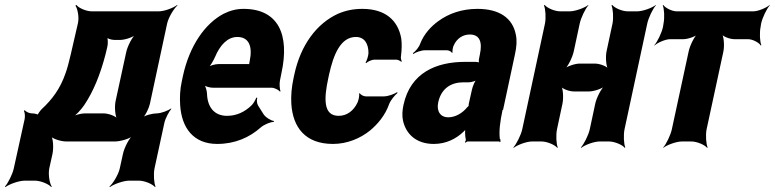

<svg xmlns="http://www.w3.org/2000/svg" viewBox="-68 -574 3143 779"><path d="M63 -114H61C50 -114 37 -121 32 -127L29 -124C33 -118 34 -102 32 -91L-12 109C-17 133 -36 170 -48 183L-46 185C-30 173 9 159 32 159H74C97 159 130 173 140 185L142 183C133 170 127 133 132 109L145 50C150 26 148 -14 138 -26L135 -24C143 -11 179 0 201 0H398C420 0 459 -11 473 -24L472 -26C456 -14 436 26 431 50L418 109C413 133 391 170 376 183L378 185C394 173 433 159 456 159H496C519 159 551 173 561 185L563 183C557 170 554 133 559 109L599 -76C603 -94 618 -122 627 -132L626 -134C614 -125 585 -114 568 -114C551 -114 519 -106 508 -96L509 -94C521 -103 536 -134 540 -152L610 -478C615 -502 637 -539 652 -552L651 -554C636 -542 599 -528 576 -528H304C282 -528 250 -542 242 -554L238 -551C247 -539 254 -502 248 -479L219 -353C212 -324 206 -299 198 -277C176 -213 143 -170 101 -131C96 -126 83 -109 84 -105L88 -107C87 -111 69 -114 63 -114ZM360 -353 367 -382C371 -396 370 -421 365 -428L361 -425C365 -418 384 -412 396 -412H419C439 -412 473 -423 486 -436L485 -438C469 -426 449 -386 444 -362L401 -164C396 -140 399 -100 409 -88L411 -90C403 -103 372 -114 351 -114H277C260 -114 235 -107 222 -99L224 -96C238 -104 262 -130 274 -148C311 -203 339 -272 360 -353Z M920 -538C891 -538 865 -531 839 -518C765 -479 701 -390 674 -265L670 -246C662 -211 661 -178 663 -147C669 -55 717 10 813 10C885 10 944 -16 990 -57C1004 -69 1031 -80 1042 -79L1044 -83C1032 -84 1009 -98 1001 -111L979 -146C974 -154 973 -169 976 -177L972 -178C969 -170 960 -153 952 -146C925 -120 892 -104 853 -104C801 -104 774 -140 772 -192C772 -206 765 -226 760 -233L759 -229C766 -223 783 -218 797 -218H1034C1046 -218 1063 -209 1068 -202L1070 -204C1067 -212 1065 -234 1068 -248L1074 -278C1108 -434 1061 -538 920 -538ZM945 -326 944 -320C943 -317 942 -311 944 -310L946 -312C945 -314 941 -314 939 -314H818C805 -314 784 -308 774 -301L775 -297C785 -305 798 -328 805 -344C824 -389 854 -424 895 -424C941 -424 958 -387 945 -326Z M1264 -257 1267 -271C1285 -353 1314 -424 1376 -424C1410 -424 1427 -398 1427 -359C1427 -349 1420 -326 1415 -320L1418 -318C1423 -324 1441 -332 1451 -332H1539C1547 -332 1556 -327 1560 -323L1562 -326C1560 -330 1557 -339 1559 -347C1562 -372 1563 -396 1560 -418C1547 -491 1496 -538 1402 -538C1365 -538 1333 -531 1303 -518C1218 -479 1152 -393 1126 -271L1123 -257C1115 -220 1112 -185 1114 -153C1120 -57 1171 10 1283 10C1341 10 1395 -13 1434 -45C1464 -70 1495 -106 1511 -152C1517 -168 1535 -189 1545 -197L1543 -200C1531 -192 1506 -183 1490 -183H1416C1407 -183 1394 -190 1392 -196L1389 -194C1391 -188 1387 -168 1383 -159C1367 -124 1339 -104 1306 -104C1243 -104 1246 -174 1264 -257Z M1973 -128 2021 -352C2028 -383 2030 -410 2025 -433C2012 -501 1958 -538 1869 -538C1806 -538 1752 -519 1710 -488C1681 -467 1652 -436 1637 -397C1632 -382 1617 -365 1607 -358L1609 -355C1619 -362 1641 -370 1656 -370H1746C1754 -370 1764 -364 1766 -359L1768 -361C1767 -366 1769 -383 1773 -390C1786 -419 1811 -434 1838 -434C1878 -434 1890 -404 1879 -353L1876 -338C1874 -331 1874 -318 1877 -314L1881 -317C1879 -321 1867 -323 1861 -323H1819C1702 -323 1597 -279 1569 -148C1564 -125 1563 -104 1567 -85C1579 -30 1621 10 1692 10C1742 10 1783 -11 1813 -40C1817 -44 1823 -50 1825 -54L1821 -55C1819 -51 1819 -43 1819 -37C1819 -26 1820 -16 1822 -7C1823 -5 1819 1 1818 3L1821 5C1822 3 1827 0 1830 0H1957C1959 0 1959 2 1960 3L1963 1C1962 0 1962 -2 1962 -4C1962 -5 1965 -7 1963 -7L1960 -10C1956 -43 1961 -80 1971 -128ZM1710 -159C1723 -218 1765 -240 1812 -240H1834C1845 -240 1865 -246 1872 -253L1869 -256C1860 -249 1850 -225 1847 -211L1836 -162C1835 -159 1832 -145 1834 -143L1838 -146C1836 -148 1830 -141 1827 -138C1808 -115 1780 -98 1750 -98C1720 -98 1702 -122 1710 -159Z M2466 -50 2558 -478C2563 -502 2581 -539 2593 -552V-554C2578 -542 2540 -528 2517 -528H2479C2456 -528 2425 -542 2416 -554L2413 -552C2419 -539 2422 -502 2417 -478L2393 -366C2388 -342 2391 -302 2401 -290L2403 -292C2396 -305 2365 -316 2346 -316H2284C2265 -316 2231 -305 2218 -292L2220 -290C2236 -302 2255 -342 2260 -366L2284 -478C2289 -502 2307 -539 2319 -552V-554C2304 -542 2266 -528 2243 -528H2205C2182 -528 2151 -542 2142 -554L2139 -552C2145 -539 2148 -502 2143 -478L2051 -50C2046 -26 2027 11 2015 24L2016 26C2031 14 2068 0 2091 0H2129C2152 0 2184 14 2193 26L2195 24C2189 11 2187 -26 2192 -50L2214 -153C2219 -177 2217 -217 2207 -229L2204 -227C2211 -214 2241 -203 2260 -203H2322C2341 -203 2376 -214 2389 -227L2388 -229C2372 -217 2352 -177 2347 -153L2325 -50C2320 -26 2301 11 2289 24L2290 26C2305 14 2342 0 2365 0H2403C2426 0 2458 14 2467 26L2469 24C2463 11 2461 -26 2466 -50Z M3018 -465 3020 -478C3025 -502 3043 -539 3055 -552V-554C3041 -542 3008 -528 2988 -528H2678C2658 -528 2631 -542 2623 -554L2621 -552C2627 -539 2629 -502 2624 -478L2622 -465C2617 -441 2599 -404 2587 -391V-389C2600 -401 2632 -415 2651 -415H2704C2723 -415 2756 -426 2768 -439L2766 -441C2750 -429 2731 -389 2726 -365L2658 -50C2653 -26 2635 11 2623 24V26C2638 14 2676 0 2699 0H2737C2760 0 2792 14 2801 26L2803 24C2797 11 2794 -26 2799 -50L2867 -365C2872 -389 2869 -429 2859 -441L2857 -439C2863 -426 2893 -415 2912 -415H2967C2986 -415 3012 -401 3019 -389L3021 -391C3015 -404 3013 -441 3018 -465Z"/></svg>

Font: Asimov
Style: EdgeExtremeIt
Weight: 500
Designer: Google
Version: Version 2.000980: 2014